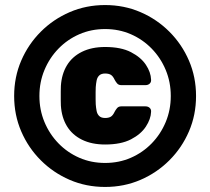

<svg xmlns="http://www.w3.org/2000/svg" viewBox="-20 -730 832 760"><path d="M396 10Q321 10 256 -18Q191 -46 141.5 -95.5Q92 -145 64 -210Q36 -275 36 -350Q36 -425 64 -490Q92 -555 141.5 -604.5Q191 -654 256 -682Q321 -710 396 -710Q471 -710 536 -682Q601 -654 650.5 -604.5Q700 -555 728 -490Q756 -425 756 -350Q756 -275 728 -210Q700 -145 650.5 -95.5Q601 -46 536 -18Q471 10 396 10ZM396 -85Q451 -85 498 -105.5Q545 -126 580.5 -162.5Q616 -199 636 -247Q656 -295 656 -350Q656 -405 636 -453Q616 -501 580.5 -537.5Q545 -574 498 -594.5Q451 -615 396 -615Q341 -615 294 -594.5Q247 -574 211.5 -537.5Q176 -501 156 -453Q136 -405 136 -350Q136 -295 156 -247Q176 -199 211.5 -162.5Q247 -126 294 -105.5Q341 -85 396 -85ZM396 -158Q343 -158 304.5 -177Q266 -196 245 -230.5Q224 -265 221 -312Q221 -317 220.5 -334Q220 -351 220.5 -368Q221 -385 221 -390Q224 -437 245 -471.5Q266 -506 304.5 -525Q343 -544 396 -544Q459 -544 498.5 -523.5Q538 -503 557.5 -473.5Q577 -444 578 -415Q579 -405 572.5 -399Q566 -393 556 -393H460Q449 -393 443 -400.5Q437 -408 434 -414Q427 -429 418.5 -434Q410 -439 396 -439Q381 -439 373 -431.5Q365 -424 362.5 -411.5Q360 -399 359 -385Q359 -380 358.5 -365.5Q358 -351 358.5 -336.5Q359 -322 359 -317Q360 -303 362.5 -290.5Q365 -278 373 -270.5Q381 -263 396 -263Q410 -263 418.5 -268Q427 -273 434 -288Q437 -294 443 -301.5Q449 -309 460 -309H556Q566 -309 572.5 -303Q579 -297 578 -287Q577 -259 557.5 -229Q538 -199 498.5 -178.5Q459 -158 396 -158Z"/></svg>

Font: Rubik Light Black
Style: Regular
Weight: 900
Version: Version 2.104